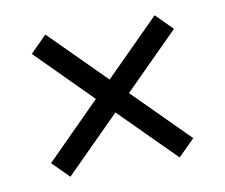

<svg xmlns="http://www.w3.org/2000/svg" viewBox="-52 -630 586 500"><g transform="rotate(-10 241.0 -380.0)"><path d="M96.5 -192 53 -235.5 197 -380 53 -524.5 96.5 -568 241 -423.5 385.5 -568 429 -524.5 284.5 -380 429 -235.5 385.5 -192 241 -336.5Z"/></g></svg>

Font: Encode Sans Condensed Condensed
Style: Regular
Weight: 400
Width: 3
Designer: Multiple Designers
Foundry: Impallari Type
Version: Version 3.000; ttfautohint (v1.8.3) -l 8 -r 50 -G 200 -x 14 